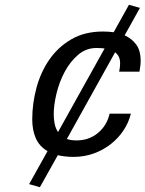

<svg xmlns="http://www.w3.org/2000/svg" viewBox="-20 -645 609 804"><path d="M179 -12Q145 -32 130 -66Q115 -100 115 -145Q115 -211 132.5 -276.5Q150 -342 186 -394.5Q222 -447 278 -480Q334 -513 411 -513Q434 -513 456 -510L520 -625L566 -612L502 -497Q531 -484 550 -459Q569 -434 569 -390Q569 -379 567.5 -368Q566 -357 564 -345H479Q481 -354 482 -363Q483 -372 483 -380Q483 -410 462 -426L260 -63Q277 -57 300 -57Q353 -57 390.5 -88.5Q428 -120 439 -169H528Q519 -132 497.5 -99.5Q476 -67 444.5 -42Q413 -17 373 -2.5Q333 12 288 12Q269 12 252.5 10Q236 8 222 5L147 139L102 126ZM418 -442Q410 -443 401.5 -443.5Q393 -444 384 -444Q340 -444 306.5 -415Q273 -386 250.5 -343.5Q228 -301 216.5 -253Q205 -205 205 -167Q205 -145 209 -126Q213 -107 223 -92Z"/></svg>

Font: Perun
Style: Italic
Weight: 400
Italic angle: -12°
Foundry: Copyright (c) Stefan Peev, Context Ltd, 2016
Version: Version 1.027